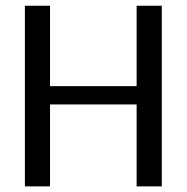

<svg xmlns="http://www.w3.org/2000/svg" viewBox="-20 -662 663 682"><path d="M554.7 0H465.3V-291H157.7V0H68.4V-641.6H157.7V-356H465.3V-641.6H554.7Z"/></svg>

Font: Carlito
Style: Regular
Weight: 400
Designer: Lukasz Dziedzic
Foundry: tyPoland Lukasz Dziedzic
Version: Version 1.103; Beta1; all basic design good, some composites